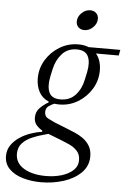

<svg xmlns="http://www.w3.org/2000/svg" viewBox="-100 -785 692 1042"><g transform="rotate(5 246.0 -263.5)"><path d="M163 213Q110 213 64 199.5Q18 186 -10 158Q-38 130 -38 87Q-38 54 -20.5 28.5Q-3 3 24.5 -15.5Q52 -34 84 -45Q116 -56 146 -60V-67Q128 -77 114 -93Q100 -109 100 -134Q100 -167 122.5 -188.5Q145 -210 167 -222V-227Q131 -242 114 -274.5Q97 -307 97 -347Q97 -402 125 -448Q153 -494 199.5 -522Q246 -550 301 -550Q318 -550 331.5 -547.5Q345 -545 357 -540H530L524 -509H400Q415 -491 422 -468Q429 -445 429 -419Q429 -364 401 -318Q373 -272 327 -244Q281 -216 225 -216Q218 -216 211.5 -216.5Q205 -217 199 -218Q186 -213 169.5 -202Q153 -191 153 -169Q153 -145 172 -135Q191 -125 209 -117L282 -88Q299 -81 322 -71.5Q345 -62 367 -46.5Q389 -31 403.5 -7.5Q418 16 418 50Q418 103 381 139.5Q344 176 286 194.5Q228 213 163 213ZM229 -244Q280 -244 311 -278Q342 -312 352 -362L361 -404Q372 -458 357 -490Q342 -522 295 -522Q245 -522 214.5 -488Q184 -454 173 -404L164 -362Q153 -308 167.5 -276Q182 -244 229 -244ZM186 177Q232 177 271 165.5Q310 154 334.5 131.5Q359 109 359 76Q359 45 341.5 26Q324 7 300 -4Q276 -15 258 -22L181 -52L156 -45Q125 -37 93.5 -23.5Q62 -10 41 12.5Q20 35 20 70Q20 121 66.5 149Q113 177 186 177ZM326 -630Q306 -630 293.5 -642Q281 -654 281 -673Q281 -699 302 -719.5Q323 -740 349 -740Q369 -740 381.5 -728Q394 -716 394 -697Q394 -671 373 -650.5Q352 -630 326 -630Z"/></g></svg>

Font: Xanh Mono
Style: Italic
Weight: 400
Italic angle: -12°
Monospace: yes
Designer: Lam Bao, Duy Dao
Foundry: Yellow Type Foundry
Version: Version 3.101; ttfautohint (v1.8.3)